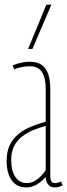

<svg xmlns="http://www.w3.org/2000/svg" viewBox="-20 -810 294 840"><path d="M9 -106Q9 -147 22.5 -175Q36 -203 59.5 -222.5Q83 -242 114 -255Q145 -268 180 -278V-421Q180 -468 164 -494Q148 -520 111 -520Q102 -520 91 -519Q80 -518 68 -515Q56 -512 42 -507L35 -524Q58 -533 76.5 -536.5Q95 -540 111 -540Q143 -540 162.5 -526Q182 -512 191 -485.5Q200 -459 200 -421V-41Q200 -23 205 -16Q210 -9 219 -9Q225 -9 232 -10.5Q239 -12 247 -16L254 1Q244 6 235.5 8Q227 10 219 10Q201 10 190.5 -3Q180 -16 180 -36Q169 -23 155.5 -12.5Q142 -2 127 4Q112 10 95 10Q75 10 59 2.5Q43 -5 32 -20Q21 -35 15 -56.5Q9 -78 9 -106ZM29 -111Q29 -62 47.5 -35.5Q66 -9 97 -9Q116 -9 131.5 -18Q147 -27 159.5 -40Q172 -53 180 -65V-259Q153 -252 126 -241Q99 -230 77 -213Q55 -196 42 -171Q29 -146 29 -111ZM103 -596 183 -790H205L122 -596Z"/></svg>

Font: Georama ExtraCondensed Thin
Style: Regular
Weight: 100
Width: 2
Designer: Jean-Baptiste Levee
Foundry: Production Type
Version: Version 1.001